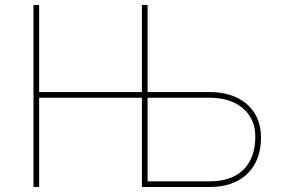

<svg xmlns="http://www.w3.org/2000/svg" viewBox="-20 -747 1127 767"><path d="M113.6 -727.3H136.4V-379.3H546.9V-727.3H569.6V-379.3H819.6Q861.9 -379.3 899 -367.7Q936.1 -356.2 963.6 -333.3Q991.1 -310.4 1006.9 -276.5Q1022.7 -242.5 1022.7 -197.4Q1022.7 -150.6 1008.3 -114Q994 -77.4 967.3 -52Q940.7 -26.6 903.2 -13.3Q865.8 0 819.6 0H546.9V-356.5H136.4V0H113.6ZM569.6 -356.5V-22.7H819.6Q861.9 -22.7 895.1 -34.3Q928.3 -45.8 951.5 -68.2Q974.8 -90.6 987.2 -123.4Q999.6 -156.2 1000 -198.9Q1000.4 -238.6 986 -268.1Q971.6 -297.6 946.9 -317.3Q922.2 -337 889.4 -346.8Q856.5 -356.5 819.6 -356.5Z"/></svg>

Font: Inter P Thin
Style: Regular
Weight: 100
Designer: Rasmus Andersson
Foundry: rsms
Version: Version 3.018;git-588b23468